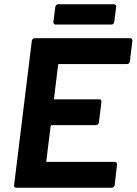

<svg xmlns="http://www.w3.org/2000/svg" viewBox="-20 -879 640 899"><path d="M575 -579H257Q252 -579 252 -574L233 -419Q231 -414 237 -414H445Q450 -414 453 -410.5Q456 -407 455 -402L443 -305Q442 -300 438.5 -296.5Q435 -293 430 -293H222Q217 -293 217 -288L197 -126Q195 -121 201 -121H518Q523 -121 526 -117.5Q529 -114 528 -109L517 -12Q516 -7 512 -3.5Q508 0 503 0H56Q51 0 48 -3.5Q45 -7 46 -12L129 -688Q130 -693 133.5 -696.5Q137 -700 142 -700H589Q600 -700 600 -688L588 -591Q587 -586 583.5 -582.5Q580 -579 575 -579ZM252 -859H514Q519 -859 522 -855.5Q525 -852 524 -847L515 -776Q514 -771 510.5 -767.5Q507 -764 502 -764H240Q235 -764 232 -767.5Q229 -771 230 -776L239 -847Q240 -852 243.5 -855.5Q247 -859 252 -859Z"/></svg>

Font: Barlow
Style: Bold Italic
Weight: 700
Italic angle: -7°
Designer: Jeremy Tribby
Foundry: Tribby Type
Version: Version 1.422